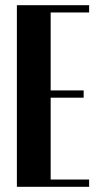

<svg xmlns="http://www.w3.org/2000/svg" viewBox="-20 -719 385 739"><path d="M323 -699V-671H175V-371H302V-343H175V-28H323V0H45V-699Z"/></svg>

Font: Moniqa Black Heading
Style: Regular
Weight: 900
Designer: Rajesh Rajput
Foundry: Rajesh Rajput
Version: Version 1.000